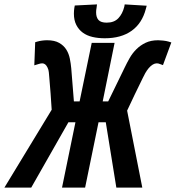

<svg xmlns="http://www.w3.org/2000/svg" viewBox="-58 -853 799 873"><path d="M177 -354Q175 -392 172 -428.5Q169 -465 166 -502Q165 -513 164 -524.5Q163 -536 158 -546Q149 -565 134 -565Q127 -565 118 -562L98 -556L102 -661L112 -664Q122 -667 134 -668.5Q146 -670 156 -670Q190 -670 211 -658Q232 -646 243.5 -627.5Q255 -609 259.5 -586.5Q264 -564 266 -542L278 -392H304L359 -658H463L409 -392H434L509 -546Q519 -567 531.5 -589Q544 -611 562 -629Q580 -647 604 -658.5Q628 -670 661 -670Q669 -670 683.5 -668.5Q698 -667 708 -664L721 -660L683 -557L669 -562Q662 -565 655 -565Q637 -565 618 -543Q609 -532 602.5 -520.5Q596 -509 591 -498Q554 -423 520 -350L589 0H471L423 -297H390L329 0H224L285 -297H253L84 0H-38ZM609 -827 605 -812Q588 -747 540.5 -713Q493 -679 418 -679Q388 -679 362.5 -685Q337 -691 318.5 -704.5Q300 -718 289 -739.5Q278 -761 278 -791Q278 -798 278.5 -804Q279 -810 280 -817L282 -828L383 -833L381 -817Q380 -812 379.5 -807Q379 -802 379 -797Q379 -774 390 -762Q401 -750 427 -750Q461 -750 480 -770Q499 -790 507 -822L509 -833Z"/></svg>

Font: Codetta
Style: Bold Italic
Weight: 700
Italic angle: -11°
Designer: Ulrich Proeller
Foundry: PROSA GmbH
Version: Version 2.00;September 29, 2018;FontCreator 11.5.0.2427 64-b